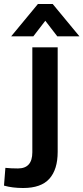

<svg xmlns="http://www.w3.org/2000/svg" viewBox="-85 -737 418 962"><path d="M0 0ZM-65 193 -58 104Q-31 107 5 107Q77 107 77 26V-500H204V24Q204 112 162.5 158.5Q121 205 31 205Q-23 205 -65 193ZM105 -717H179L313 -555H202L142 -633L82 -555H-29Z"/></svg>

Font: Sarabun
Style: Bold
Weight: 700
Designer: Suppakit Chalermlarp | Katatrad Co.,Ltd.
Foundry: Cadson Demak Co.,Ltd.
Version: Version 1.000; ttfautohint (v1.6)